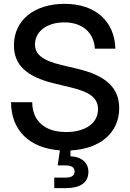

<svg xmlns="http://www.w3.org/2000/svg" viewBox="-20 -759 667 983"><path d="M315.4 150.4H257.8V204.1H318.8C388.2 204.1 432.6 177.7 432.6 120.6C432.6 74.7 397.5 43 340.8 41V11.2C493.2 3.9 590.3 -80.1 590.3 -205.1C590.3 -309.1 522.9 -372.1 377 -406.7L298.3 -425.3C198.2 -449.2 159.2 -479.5 159.2 -532.2C159.2 -598.1 221.2 -644.5 309.1 -644.5C400.9 -644.5 460.4 -593.3 465.8 -509.8H570.8C566.4 -651.9 467.3 -739.3 310.5 -739.3C154.3 -739.3 51.3 -654.8 51.3 -526.9C51.3 -426.3 115.7 -365.2 262.7 -330.6L342.3 -311.5C443.4 -287.6 481.9 -255.4 481.9 -199.2C481.9 -128.4 417 -83 318.4 -83C209.5 -83 145.5 -139.6 145 -235.8H36.6C36.6 -91.8 131.3 0 286.6 10.7L275.4 87.9H315.4C346.7 87.9 361.8 98.1 361.8 119.1C361.8 139.6 346.7 150.4 315.4 150.4Z"/></svg>

Font: Inteeer Medium
Style: Regular
Weight: 500
Designer: Rasmus Andersson
Foundry: rsms
Version: Version 4.001;Glyphs 3.4 (3402)